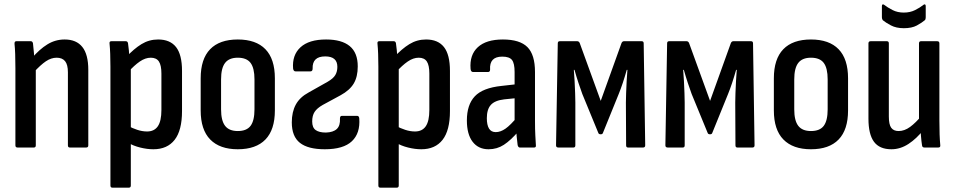

<svg xmlns="http://www.w3.org/2000/svg" viewBox="-20 -680 4401 885"><path d="M302 0Q293 0 293 -10V-347Q293 -382 280 -398Q267 -414 241 -414Q216 -414 191.5 -397.5Q167 -381 135 -346L127 -412Q162 -453 198.5 -475.5Q235 -498 278 -498Q332 -498 359.5 -463.5Q387 -429 387 -358V-10Q387 0 377 0ZM61 0Q51 0 51 -10V-366Q51 -402 50 -430.5Q49 -459 47 -477Q46 -490 55 -490H122Q130 -490 132 -480Q134 -463 136.5 -435Q139 -407 140 -390L145 -368V-10Q145 0 136 0Z M687 8Q658 8 626 0Q594 -8 571 -22L570 -100Q590 -89 613 -81.5Q636 -74 658 -74Q691 -74 707.5 -98Q724 -122 724 -173V-341Q724 -379 712.5 -396.5Q701 -414 675 -414Q650 -414 624.5 -396.5Q599 -379 569 -346L561 -416Q597 -455 632 -476.5Q667 -498 709 -498Q764 -498 791.5 -463Q819 -428 819 -353V-168Q819 -79 785 -35.5Q751 8 687 8ZM498 185Q489 185 489 175V-373Q489 -405 488 -431.5Q487 -458 485 -478Q483 -490 493 -490H560Q568 -490 570 -481Q572 -469 574 -448Q576 -427 576 -411L583 -374V175Q583 185 574 185Z M1076 8Q993 8 949 -37Q905 -82 905 -171V-319Q905 -408 948.5 -453Q992 -498 1076 -498Q1160 -498 1203.5 -453Q1247 -408 1247 -319V-171Q1247 -82 1203.5 -37Q1160 8 1076 8ZM1076 -76Q1117 -76 1135 -100Q1153 -124 1153 -176V-314Q1153 -366 1135 -390Q1117 -414 1076 -414Q1036 -414 1017.5 -390Q999 -366 999 -314V-176Q999 -124 1017.5 -100Q1036 -76 1076 -76Z M1477 8Q1400 8 1362.5 -21.5Q1325 -51 1325 -116Q1325 -164 1343.5 -198Q1362 -232 1403 -254L1490 -303Q1516 -318 1525.5 -334Q1535 -350 1535 -372Q1535 -420 1479 -420Q1449 -420 1434.5 -406Q1420 -392 1421 -364Q1421 -351 1411 -351H1342Q1333 -351 1331 -364Q1326 -426 1365 -462Q1404 -498 1483 -498Q1555 -498 1592 -467.5Q1629 -437 1629 -374Q1629 -326 1610.5 -295Q1592 -264 1550 -241L1467 -196Q1441 -181 1430 -164Q1419 -147 1419 -120Q1419 -92 1435 -80.5Q1451 -69 1482 -69Q1516 -70 1532.5 -85.5Q1549 -101 1547 -134Q1547 -146 1556 -146H1626Q1635 -146 1636 -134Q1641 -66 1602 -29Q1563 8 1477 8Z M1922 8Q1893 8 1861 0Q1829 -8 1806 -22L1805 -100Q1825 -89 1848 -81.5Q1871 -74 1893 -74Q1926 -74 1942.5 -98Q1959 -122 1959 -173V-341Q1959 -379 1947.5 -396.5Q1936 -414 1910 -414Q1885 -414 1859.5 -396.5Q1834 -379 1804 -346L1796 -416Q1832 -455 1867 -476.5Q1902 -498 1944 -498Q1999 -498 2026.5 -463Q2054 -428 2054 -353V-168Q2054 -79 2020 -35.5Q1986 8 1922 8ZM1733 185Q1724 185 1724 175V-373Q1724 -405 1723 -431.5Q1722 -458 1720 -478Q1718 -490 1728 -490H1795Q1803 -490 1805 -481Q1807 -469 1809 -448Q1811 -427 1811 -411L1818 -374V175Q1818 185 1809 185Z M2376 0Q2369 0 2366 -11Q2364 -25 2361.5 -51.5Q2359 -78 2359 -98L2352 -118V-348Q2352 -388 2340 -403.5Q2328 -419 2295 -419Q2235 -419 2239 -359Q2239 -348 2229 -348H2161Q2150 -348 2149 -363Q2144 -427 2182.5 -462.5Q2221 -498 2298 -498Q2376 -498 2411 -463Q2446 -428 2446 -348V-123Q2446 -83 2447.5 -56.5Q2449 -30 2450 -12Q2452 0 2442 0ZM2232 8Q2185 8 2158.5 -26.5Q2132 -61 2132 -125Q2132 -197 2168.5 -236Q2205 -275 2292 -284L2363 -292V-228L2304 -222Q2261 -217 2242.5 -196.5Q2224 -176 2224 -135Q2224 -104 2234 -87.5Q2244 -71 2265 -71Q2287 -71 2310 -87Q2333 -103 2367 -144L2371 -76Q2334 -33 2302.5 -12.5Q2271 8 2232 8Z M2554 0Q2543 0 2543 -10L2551 -480Q2551 -490 2560 -490H2641Q2648 -490 2652 -482L2749 -215L2845 -482Q2849 -490 2856 -490H2938Q2947 -490 2947 -480L2954 -10Q2954 0 2944 0H2875Q2866 0 2866 -10L2865 -207Q2865 -224 2866 -250.5Q2867 -277 2868.5 -306.5Q2870 -336 2872 -358H2869Q2860 -326 2850.5 -297.5Q2841 -269 2832 -247L2759 -67Q2757 -61 2749 -61Q2740 -61 2738 -67L2664 -247Q2656 -269 2646.5 -297.5Q2637 -326 2628 -358H2625Q2627 -336 2628.5 -307Q2630 -278 2631 -251Q2632 -224 2632 -207V-10Q2632 0 2623 0Z M3058 0Q3047 0 3047 -10L3055 -480Q3055 -490 3064 -490H3145Q3152 -490 3156 -482L3253 -215L3349 -482Q3353 -490 3360 -490H3442Q3451 -490 3451 -480L3458 -10Q3458 0 3448 0H3379Q3370 0 3370 -10L3369 -207Q3369 -224 3370 -250.5Q3371 -277 3372.5 -306.5Q3374 -336 3376 -358H3373Q3364 -326 3354.5 -297.5Q3345 -269 3336 -247L3263 -67Q3261 -61 3253 -61Q3244 -61 3242 -67L3168 -247Q3160 -269 3150.5 -297.5Q3141 -326 3132 -358H3129Q3131 -336 3132.5 -307Q3134 -278 3135 -251Q3136 -224 3136 -207V-10Q3136 0 3127 0Z M3718 8Q3635 8 3591 -37Q3547 -82 3547 -171V-319Q3547 -408 3590.5 -453Q3634 -498 3718 -498Q3802 -498 3845.5 -453Q3889 -408 3889 -319V-171Q3889 -82 3845.5 -37Q3802 8 3718 8ZM3718 -76Q3759 -76 3777 -100Q3795 -124 3795 -176V-314Q3795 -366 3777 -390Q3759 -414 3718 -414Q3678 -414 3659.5 -390Q3641 -366 3641 -314V-176Q3641 -124 3659.5 -100Q3678 -76 3718 -76Z M4089 8Q4034 8 4008.5 -26.5Q3983 -61 3983 -133V-480Q3983 -490 3993 -490H4068Q4077 -490 4077 -480V-143Q4077 -106 4088 -91Q4099 -76 4122 -76Q4149 -76 4175 -95Q4201 -114 4230 -149L4237 -82Q4205 -41 4167.5 -16.5Q4130 8 4089 8ZM4241 0Q4231 0 4230 -10Q4227 -29 4225 -54Q4223 -79 4223 -96L4216 -122V-480Q4216 -490 4225 -490H4300Q4310 -490 4310 -480V-124Q4310 -88 4311 -60.5Q4312 -33 4314 -12Q4316 0 4305 0ZM4146 -550Q4111 -550 4086.5 -563Q4062 -576 4049 -587Q4045 -593 4045 -600V-652Q4045 -658 4048 -659.5Q4051 -661 4055 -658Q4072 -645 4094.5 -633.5Q4117 -622 4146 -622Q4175 -622 4198 -633.5Q4221 -645 4237 -658Q4241 -661 4244 -659.5Q4247 -658 4247 -652V-600Q4247 -591 4243 -587Q4229 -575 4206 -562.5Q4183 -550 4146 -550Z"/></svg>

Font: Sofia Sans Condensed SemiBold
Style: Regular
Weight: 600
Designer: Botio Nikoltchev, Ani Petrova
Foundry: lettersoup
Version: Version 4.101